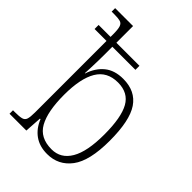

<svg xmlns="http://www.w3.org/2000/svg" viewBox="-223 -864 977 977"><g transform="rotate(45 266.0 -375.0)"><path d="M298 10Q243 10 205.5 -17Q168 -44 149 -92H145L139 0H18V-25H32Q63 -25 79 -29Q95 -33 100 -48Q105 -63 105 -96V-611H19V-640H105V-659Q105 -695 99.5 -711Q94 -727 79.5 -731Q65 -735 37 -735H18V-760H147V-640H313V-611H147V-555Q147 -536 146.5 -510.5Q146 -485 145 -460Q144 -435 143 -417H145Q163 -472 201.5 -503.5Q240 -535 302 -535Q390 -535 433 -471.5Q476 -408 476 -263Q476 -119 427.5 -54.5Q379 10 298 10ZM297 -23Q363 -23 398.5 -83.5Q434 -144 434 -266Q434 -389 402 -446Q370 -503 296 -503Q218 -503 182 -442.5Q146 -382 146 -265Q146 -145 180 -84Q214 -23 297 -23Z"/></g></svg>

Font: Noto Serif SemiCondensed ExtraLight
Style: Regular
Weight: 200
Width: 4
Designer: Monotype Design Team
Foundry: Monotype Imaging Inc.
Version: Version 2.014